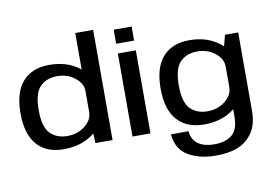

<svg xmlns="http://www.w3.org/2000/svg" viewBox="-99 -949 1911 1347"><g transform="rotate(-10 857.0 -276.0)"><path d="M518 0H639.5V-785H512V-103.5ZM292 4Q407 4 487 -49Q567 -102 567 -154.5L512 -220Q512 -167 459.5 -125Q407 -83 334 -83Q257 -83 211.2 -129.8Q165.5 -176.5 165.5 -296Q165.5 -415.5 211.2 -462.2Q257 -509 334 -509Q407 -509 459.5 -467.2Q512 -425.5 512 -373L567 -437Q567 -490 487 -543.2Q407 -596.5 292 -596.5Q170 -596.5 103 -521.2Q36 -446 36 -296.5Q36 -147 103 -71.5Q170 4 292 4Z M781.5 0H909.5V-591.5H781.5ZM781.5 -761V-661H909.5V-761Z M1335 233.5Q1427.5 233.5 1490.5 209Q1553.5 184.5 1596 125.8Q1638.5 67 1638.5 -33V-590.5H1544.5L1510.5 -459V-18Q1510.5 80.5 1463.5 117Q1416.5 153.5 1340 153.5Q1293.5 153.5 1257.2 140.8Q1221 128 1200.2 101.2Q1179.5 74.5 1174.5 31.5H1049.5Q1060 140.5 1141 187Q1222 233.5 1335 233.5ZM1292 4Q1406.5 4 1486.2 -48.5Q1566 -101 1566 -154.5L1510 -220Q1510 -167 1457.5 -125Q1405 -83 1332 -83Q1255 -83 1209.2 -129.8Q1163.5 -176.5 1163.5 -296Q1163.5 -415.5 1209.2 -462.2Q1255 -509 1332 -509Q1405 -509 1457.5 -467.2Q1510 -425.5 1510 -373L1565 -435.5Q1565 -488 1485 -542.2Q1405 -596.5 1290 -596.5Q1168 -596.5 1101 -521.2Q1034 -446 1034 -296.5Q1034 -147 1101.8 -71.5Q1169.5 4 1292 4Z"/></g></svg>

Font: Anybody SemiExpanded Medium
Style: Regular
Weight: 500
Width: 6
Version: Version 1.113;gftools[0.9.25]